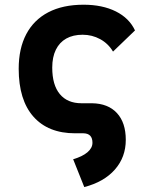

<svg xmlns="http://www.w3.org/2000/svg" viewBox="-20 -547 626 802"><path d="M332 234.4 285.6 118.2Q324.2 106.9 345.2 89.1Q366.2 71.3 366.2 49.3Q366.2 10.7 329.1 9.8H293.9Q181.2 9.8 119.6 -59.8Q58.1 -129.4 58.1 -259.8Q58.1 -344.2 89.6 -404.1Q121.1 -463.9 181.6 -495.6Q242.2 -527.3 329.1 -527.3Q407.7 -527.3 463.9 -499.3Q520 -471.2 543.9 -419.9L452.1 -331.5Q432.1 -365.2 398.4 -383.5Q364.7 -401.9 325.2 -401.9Q285.2 -401.9 256.8 -386Q228.5 -370.1 213.4 -339.4Q198.2 -308.6 198.2 -264.6Q198.2 -191.9 230 -153.8Q261.7 -115.7 320.3 -115.7H364.3Q431.6 -114.7 468.5 -74.7Q505.4 -34.7 505.4 37.1Q505.4 109.4 460 161.1Q414.6 212.9 332 234.4Z"/></svg>

Font: Cascadia Mono PL
Style: Regular
Weight: 400
Monospace: yes
Designer: Aaron Bell
Foundry: Saja Typeworks
Version: Version 2102.003